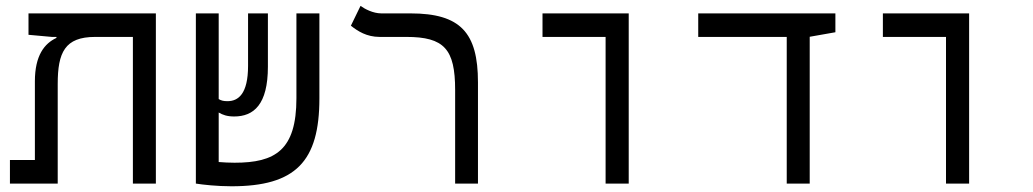

<svg xmlns="http://www.w3.org/2000/svg" viewBox="-20 -632 3556 661"><path d="M516.6 0V-585.9H78.1V-512.2L158.7 -504.9H174.3V-501.5C133.3 -482.4 100.1 -441.4 100.1 -352.1V-81.1H14.2V0H178.7V-342.8C178.7 -451.2 203.1 -504.9 307.6 -504.9H437.5V0Z M776.9 9.3C997.6 9.3 1079.6 -75.7 1079.6 -293.5V-585.9H1000.5V-293.9C1000.5 -114.7 927.2 -71.8 787.6 -71.8C769.5 -71.8 750 -72.8 732.9 -74.2V-244.6C747.1 -236.3 762.2 -231 786.1 -231C853.5 -231 902.3 -272 902.3 -402.3V-585.9H834V-405.3C834 -308.6 800.3 -283.7 763.2 -283.7C750 -283.7 741.2 -285.6 732.9 -291V-585.9H654.3V-0.5V0C678.7 3.9 727.1 9.3 776.9 9.3Z M1625.5 -348.6C1625.5 -519.5 1565.4 -585.9 1393.1 -585.9H1293C1264.2 -585.9 1235.8 -601.1 1221.2 -611.8L1188 -543.5C1211.4 -524.9 1242.2 -504.9 1287.1 -504.9H1378.9C1509.3 -504.9 1546.9 -462.9 1546.9 -322.3V0H1625.5Z M2064.9 0H2144.5V-585.9H1847.7V-504.9H2064.9Z M2688.5 0H2767.6V-505.4L2856 -521V-585.9H2383.8V-504.9H2688.5Z M3236.8 0H3316.4V-585.9H3019.5V-504.9H3236.8Z"/></svg>

Font: Cascadia Mono PL SemiLight
Style: Regular
Weight: 350
Monospace: yes
Designer: Aaron Bell
Foundry: Saja Typeworks
Version: Version 2404.023